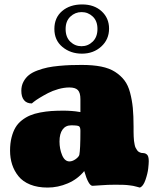

<svg xmlns="http://www.w3.org/2000/svg" viewBox="-20 -824 706 857"><path d="M345.7 -584.5Q294.9 -584.5 258.8 -614.3Q222.7 -644 222.7 -694.8Q222.7 -745.1 257.3 -774.7Q292 -804.2 346.7 -804.2Q400.4 -804.2 433.6 -773.7Q466.8 -743.2 466.8 -696.3Q466.8 -647.9 431.9 -616.2Q397 -584.5 345.7 -584.5ZM272.9 -694.3Q272.9 -658.2 293.9 -637.9Q314.9 -617.7 343.8 -617.7Q372.6 -617.7 393.8 -638.2Q415 -658.7 415 -694.8Q415 -730.5 394 -750.2Q373 -770 344.2 -770Q315.4 -770 294.2 -750Q272.9 -730 272.9 -694.3ZM356 -60.5Q326.7 -24.4 282.7 -5.6Q238.8 13.2 192.4 13.2Q147.9 13.2 114.7 -0.2Q81.5 -13.7 62.5 -37.4Q43.5 -61 34.2 -89.6Q24.9 -118.2 24.9 -151.4Q24.9 -184.1 31.5 -210.2Q38.1 -236.3 49.1 -254.9Q60.1 -273.4 77.6 -287.1Q95.2 -300.8 114.3 -308.8Q133.3 -316.9 158.9 -321.8Q184.6 -326.7 209 -328.4Q233.4 -330.1 263.7 -330.1Q281.7 -330.1 300.5 -328.6Q319.3 -327.1 329.1 -325.2L338.9 -323.7V-381.3Q338.9 -410.2 327.6 -421.9Q316.4 -433.6 289.6 -433.6Q266.1 -433.6 240.2 -426.3Q214.4 -418.9 194.3 -408.4Q174.3 -397.9 157.2 -387.5Q140.1 -377 130.9 -369.6L122.1 -362.3Q99.1 -362.3 87.2 -377Q75.2 -391.6 75.2 -418.9Q75.2 -441.4 84.7 -459.2Q94.2 -477.1 109.1 -489Q124 -501 147.2 -509.5Q170.4 -518.1 192.4 -522.7Q214.4 -527.3 243.7 -530Q272.9 -532.7 294.9 -533.4Q316.9 -534.2 344.7 -534.2Q394.5 -534.2 431.4 -526.9Q468.3 -519.5 493.7 -503.2Q519 -486.8 535.4 -465.3Q551.8 -443.8 560.5 -410.9Q569.3 -377.9 572.8 -342.5Q576.2 -307.1 576.2 -257.8Q576.2 -242.7 576.2 -235.4Q576.2 -228 576.7 -215.1Q577.1 -202.1 578.1 -195.6Q579.1 -189 580.8 -179.4Q582.5 -169.9 585.2 -164.8Q587.9 -159.7 591.6 -154.1Q595.2 -148.4 600.6 -145.5Q606 -142.6 612.8 -141.1Q613.3 -141.1 618.9 -140.9Q624.5 -140.6 627.7 -139.4Q630.9 -138.2 635.3 -134.8Q639.6 -131.3 641.8 -123.8Q644 -116.2 644 -104.5Q644 -94.2 641.6 -72Q639.2 -49.8 629.2 -20.8Q619.1 8.3 604 13.2Q601.6 12.7 590.3 9.5Q579.1 6.3 574.5 5.6Q569.8 4.9 557.6 3.2Q545.4 1.5 530.5 1Q515.6 0.5 494.6 0.5Q460.4 0.5 431.4 2.9Q402.3 5.4 393.1 5.4Q375 5.4 356 -60.5ZM334 -132.3Q338.9 -156.2 338.9 -240.2Q338.9 -255.9 332.8 -260.3Q326.7 -264.6 297.9 -264.6Q272.9 -264.6 259.3 -245.8Q245.6 -227.1 245.6 -192.4Q245.6 -159.2 257.3 -131.3Q269 -103.5 290 -103.5Q302.7 -103.5 316.7 -113Q330.6 -122.6 334 -132.3Z"/></svg>

Font: Coustard Black
Style: Regular
Weight: 900
Foundry: vernon adams
Version: Version 1.001;